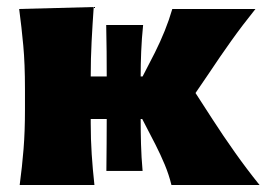

<svg xmlns="http://www.w3.org/2000/svg" viewBox="-20 -526 758 546"><path d="M36 0Q43 -52.5 47 -102.2Q51 -152 51 -214.5V-272.5Q51 -345 46.2 -396.5Q41.5 -448 34.5 -500.5L246.5 -506Q243 -456 240.5 -407.8Q238 -359.5 238 -308.5H283.5Q283.5 -342.5 283.2 -379.2Q283 -416 282 -455H387Q383 -416 381.5 -379.2Q380 -342.5 380 -308.5H385.5L420.5 -376.5Q436 -407.5 448.5 -438.5Q461 -469.5 470 -500.5H706.5Q669.5 -454.5 637.2 -409.2Q605 -364 574.5 -318L536 -261.5L584.5 -186.5Q614.5 -140 647.8 -93Q681 -46 718 0H467.5Q460.5 -29 448.5 -57.8Q436.5 -86.5 422 -115L384.5 -187.5H380Q380 -153.5 381 -116.2Q382 -79 385.5 -40H282.5Q283 -79 283.2 -116.2Q283.5 -153.5 283.5 -187.5H238V-176Q238 -129 240.8 -87.2Q243.5 -45.5 248.5 0Z"/></svg>

Font: Commissioner Flair ExtraBold
Style: Regular
Weight: 800
Designer: Kostas Bartsokas
Foundry: Kostas Bartsokas
Version: Version 1.000; ttfautohint (v1.8.3)